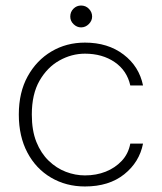

<svg xmlns="http://www.w3.org/2000/svg" viewBox="-20 -662 585 694"><path d="M287 12Q219 12 164.5 -20Q110 -52 79 -110.5Q48 -169 48 -248Q48 -328 80 -386Q112 -444 166 -476Q220 -508 287 -508Q370 -508 426.5 -465Q483 -422 497 -353H451Q439 -407 394.5 -437.5Q350 -468 287 -468Q239 -468 195 -443.5Q151 -419 123 -370.5Q95 -322 95 -248Q95 -190 111.5 -149Q128 -108 156 -81Q184 -54 218 -41Q252 -28 287 -28Q328 -28 362 -41.5Q396 -55 420 -80.5Q444 -106 451 -143H497Q484 -76 429 -32Q374 12 287 12ZM273 -563Q258 -563 246 -574.5Q234 -586 234 -602Q234 -619 245.5 -630.5Q257 -642 273 -642Q290 -642 301.5 -630Q313 -618 313 -602Q313 -587 301 -575Q289 -563 273 -563Z"/></svg>

Font: DM Sans 24pt ExtraLight
Style: Regular
Weight: 250
Designer: Colophon Foundry, Jonny Pinhorn
Foundry: Colophon Foundry
Version: Version 4.004;gftools[0.9.30]